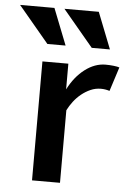

<svg xmlns="http://www.w3.org/2000/svg" viewBox="-110 -801 565 841"><g transform="rotate(5 172.5 -380.5)"><path d="M367 -420Q348 -426 329 -426Q305 -426 283.5 -416.5Q262 -407 243.5 -392Q225 -377 210.5 -358Q196 -339 186 -319V0H63V-523H177V-410Q206 -467 249.5 -500Q293 -533 340 -533Q358 -533 375.5 -531Q393 -529 401 -526ZM78 -601H158L95 -761H-56ZM273 -601H353L290 -761H139Z"/></g></svg>

Font: Rising Sun SemiBold
Style: Regular
Weight: 600
Designer: Matt McInerney, Pablo Impallari, Rodrigo Fuenzalida (Raleway font), Stephen Hutchings (Greek), Cristiano Sobral (main ch
Foundry: The Rising Sun Project Authors
Version: Version 4.327; ttfautohint (v1.8.4.7-5d5b-dirty)